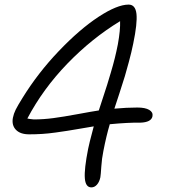

<svg xmlns="http://www.w3.org/2000/svg" viewBox="-20 -768 740 836"><path d="M377.9 47.9Q352.5 47.9 349.4 8.3Q346.2 -31.2 363.8 -120.1Q366.7 -137.2 388.2 -217.8Q370.1 -214.8 332.3 -208.3Q294.4 -201.7 273.7 -198.5Q252.9 -195.3 221.7 -190.9Q190.4 -186.5 162.8 -184.8Q135.3 -183.1 106.9 -183.1Q68.4 -183.1 49.3 -202.9Q30.3 -222.7 36.1 -254.9Q39.6 -272.9 48.3 -290.5Q57.1 -308.1 78.1 -341.8Q145 -450.2 235.8 -545.4Q326.7 -640.6 408.4 -694.3Q490.2 -748 540 -748Q569.8 -748 574.2 -707.5Q578.6 -667 560.1 -578.1Q552.7 -541.5 541.3 -499.3Q529.8 -457 523.7 -436.3Q517.6 -415.5 499.3 -359.6Q481 -303.7 478 -294.9Q531.7 -299.8 578.1 -299.8Q612.3 -299.8 629.6 -289.6Q647 -279.3 644 -262.2Q639.2 -235.4 590.8 -233.9Q540.5 -234.9 458 -227.1Q442.9 -176.3 430.2 -110.8Q423.3 -77.6 421.1 -42.5Q418.9 -7.3 417 3.9Q412.6 24.4 402.1 36.1Q391.6 47.9 377.9 47.9ZM493.2 -575.2Q504.4 -637.2 502.9 -675.8Q379.9 -601.1 273.4 -491Q167 -380.9 99.1 -252Q106 -250 127 -248Q168.9 -248 211.9 -253.7Q254.9 -259.3 317.9 -271Q380.9 -282.7 410.2 -287.1Q413.1 -296.9 427 -338.6Q440.9 -380.4 446.5 -398.7Q452.1 -417 462.4 -451.4Q472.7 -485.8 480 -515.4Q487.3 -544.9 493.2 -575.2Z"/></svg>

Font: Shantell Sans Irregular Bouncy
Style: Italic
Weight: 300
Italic angle: -11.31°
Designer: Stephen Nixon, Anya Danilova, Shantell Martin
Foundry: Arrow Type
Version: Version 1.006;[9816181b4]